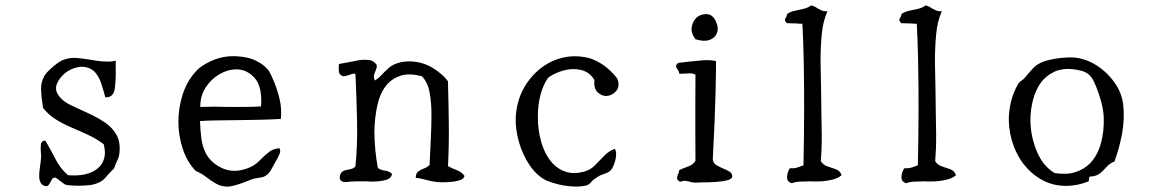

<svg xmlns="http://www.w3.org/2000/svg" viewBox="-20 -685 4327 720"><path d="M428 -113Q427 -97 420 -83.5Q413 -70 408 -54Q391 -37 374.5 -18Q358 1 325 8Q312 10 292.5 11Q273 12 255 11Q237 10 227 8Q223 7 217.5 2.5Q212 -2 206 -6Q200 -11 194.5 -15Q189 -19 186 -19Q179 -19 175.5 -13.5Q172 -8 169 -2Q166 4 162 9Q158 14 151 13Q137 10 132 -0.5Q127 -11 127 -24Q127 -41 130 -60Q133 -79 134 -95Q134 -100 134 -105.5Q134 -111 133 -116Q132 -132 133.5 -144.5Q135 -157 150 -158Q170 -124 188 -88.5Q206 -53 235 -28Q309 -22 347 -54Q364 -68 370.5 -90.5Q377 -113 369 -144Q343 -164 312 -178.5Q281 -193 249 -206.5Q217 -220 189 -237.5Q161 -255 141 -281Q141 -284 140 -291Q135 -320 134 -349.5Q133 -379 148 -403Q154 -412 166.5 -424Q179 -436 194 -447Q209 -458 219 -461Q244 -470 269.5 -467.5Q295 -465 320 -461Q326 -460 331.5 -459Q337 -458 343 -457Q366 -454 387 -454Q402 -454 414 -458Q414 -451 414 -445Q414 -439 414 -433Q415 -382 410 -350.5Q405 -319 375 -320Q368 -346 360.5 -369.5Q353 -393 339.5 -410.5Q326 -428 302 -433Q283 -437 261.5 -430.5Q240 -424 223 -410Q204 -394 194.5 -373Q185 -352 196 -333Q211 -307 246 -290.5Q281 -274 318 -257Q348 -243 374.5 -225Q401 -207 416.5 -180Q432 -153 428 -113Z M1033 -239Q1000 -237 958.5 -236Q917 -235 874 -234.5Q831 -234 793 -233.5Q755 -233 730 -231Q731 -199 735 -167Q739 -135 752 -110Q772 -72 816.5 -53Q861 -34 916 -57Q937 -66 953.5 -83Q970 -100 987.5 -114Q1005 -128 1028 -129Q1033 -119 1029 -109.5Q1025 -100 1020 -90Q1016 -83 1014 -80Q1006 -65 996.5 -48Q987 -31 971 -23Q965 -20 949 -18Q933 -16 920 -11Q913 -8 896 -1.5Q879 5 861 10Q843 15 832 15Q808 14 789 3Q770 -8 752 -22Q734 -36 714 -44Q682 -77 665.5 -126.5Q649 -176 649 -228Q649 -279 664 -327.5Q679 -376 709 -411Q720 -425 735 -435.5Q750 -446 767 -454Q815 -477 868 -474Q888 -473 908 -468.5Q928 -464 946 -454Q969 -443 988 -420Q1010 -380 1024 -331.5Q1038 -283 1033 -239ZM959 -286Q964 -360 935 -392.5Q906 -425 866 -425Q835 -425 803.5 -407Q772 -389 751.5 -357.5Q731 -326 731 -284Q758 -285 783 -285Q808 -285 832 -284Q865 -284 896 -284Q927 -284 959 -286Z M1722 -25Q1719 -13 1700.5 -8Q1682 -3 1660 -2Q1638 -1 1622 -2Q1600 -4 1577.5 -10.5Q1555 -17 1539 -18Q1539 -35 1548.5 -42Q1558 -49 1570.5 -53.5Q1583 -58 1591 -67Q1592 -88 1593.5 -119.5Q1595 -151 1596.5 -187Q1598 -223 1598 -255Q1598 -300 1591 -338.5Q1584 -377 1562 -399Q1517 -411 1485.5 -402Q1454 -393 1433 -370Q1407 -341 1396 -294Q1385 -247 1384 -194Q1384 -158 1387.5 -122.5Q1391 -87 1397 -55Q1408 -47 1424 -45Q1440 -43 1450 -33Q1448 -18 1433.5 -12.5Q1419 -7 1399 -5Q1388 -4 1376 -4Q1364 -4 1352 -5Q1342 -5 1332 -5Q1322 -5 1313 -5Q1308 -5 1303.5 -4.5Q1299 -4 1294 -4Q1281 -2 1270.5 -2.5Q1260 -3 1255 -13Q1252 -26 1259 -36Q1264 -44 1275 -46.5Q1286 -49 1297 -51.5Q1308 -54 1313 -62Q1321 -141 1319 -230Q1317 -319 1313 -407Q1310 -410 1303.5 -408.5Q1297 -407 1290 -404Q1284 -402 1278 -400.5Q1272 -399 1267 -399Q1251 -404 1250.5 -420Q1250 -436 1251 -445Q1263 -447 1275.5 -449.5Q1288 -452 1300 -454Q1313 -457 1325 -459Q1337 -461 1348 -461Q1357 -461 1365 -460Q1373 -459 1380 -454Q1387 -450 1393 -441Q1393 -432 1391 -426.5Q1389 -421 1387 -416Q1384 -410 1382.5 -403Q1381 -396 1385 -383Q1398 -390 1410 -403Q1422 -416 1436.5 -429Q1451 -442 1470 -448Q1485 -453 1498 -454Q1515 -456 1531 -454Q1572 -450 1606.5 -428Q1641 -406 1660 -380Q1660 -377 1660 -371Q1662 -305 1663 -222.5Q1664 -140 1660 -62Q1676 -53 1694 -46.5Q1712 -40 1722 -25Z M2295 -390Q2306 -361 2290.5 -343.5Q2275 -326 2254 -325Q2236 -325 2221 -339Q2206 -353 2209 -385Q2191 -415 2159.5 -422.5Q2128 -430 2094.5 -421Q2061 -412 2036 -394Q2017 -368 2007 -330Q1997 -292 1997 -250Q1996 -201 2009.5 -153.5Q2023 -106 2050 -75Q2071 -51 2101 -41Q2131 -31 2169 -41Q2193 -47 2210.5 -64.5Q2228 -82 2245.5 -100.5Q2263 -119 2286 -127Q2294 -112 2288 -86.5Q2282 -61 2271 -47Q2264 -39 2248 -34Q2232 -29 2220 -21Q2204 -11 2195.5 -1Q2187 9 2177 11Q2154 16 2124.5 14Q2095 12 2068.5 5Q2042 -2 2027 -9Q1992 -27 1965.5 -66.5Q1939 -106 1925.5 -154.5Q1912 -203 1914 -247Q1919 -321 1957 -375Q1995 -429 2048 -454Q2091 -474 2136 -474Q2158 -474 2179.5 -469.5Q2201 -465 2221 -454Q2263 -432 2295 -390Z M2726 -24Q2726 -14 2707 -9Q2688 -4 2661.5 -2.5Q2635 -1 2611 -1Q2604 -1 2597 -0.5Q2590 0 2585 0Q2582 0 2572 -2Q2563 -5 2552 -6.5Q2541 -8 2531 -3Q2518 -10 2519 -17.5Q2520 -25 2523 -33Q2525 -36 2526 -40Q2527 -44 2527 -47Q2544 -55 2561.5 -61Q2579 -67 2588 -82Q2588 -141 2587.5 -191.5Q2587 -242 2587.5 -293.5Q2588 -345 2588 -405Q2578 -410 2567.5 -410Q2557 -410 2547 -409Q2541 -409 2536 -408.5Q2531 -408 2527 -409Q2527 -414 2525 -418Q2523 -422 2520 -426Q2516 -431 2515 -436Q2514 -441 2523 -449Q2533 -450 2543.5 -451.5Q2554 -453 2565 -454Q2591 -457 2616.5 -459Q2642 -461 2665 -456V-454Q2665 -404 2663.5 -344Q2662 -284 2659.5 -224Q2657 -164 2654 -113Q2654 -111 2654 -105Q2653 -99 2653 -92.5Q2653 -86 2654 -82Q2657 -71 2668.5 -64.5Q2680 -58 2692 -53Q2705 -48 2715.5 -41.5Q2726 -35 2726 -24ZM2665 -604Q2676 -580 2668.5 -561Q2661 -542 2640 -535Q2619 -528 2588 -538Q2570 -562 2574 -584Q2578 -606 2592 -619Q2608 -633 2630.5 -632Q2653 -631 2665 -604Z M3136 -28Q3123 -17 3104 -12Q3085 -7 3062 -5Q3052 -5 3041.5 -4.5Q3031 -4 3021 -5Q3000 -5 2981 -4Q2962 -3 2949 2Q2931 -3 2931.5 -21Q2932 -39 2942 -54Q2955 -53 2965 -55.5Q2975 -58 2984 -62Q2990 -64 2993 -65Q2995 -159 2995.5 -258Q2996 -357 2994 -454Q2993 -490 2992 -526Q2991 -562 2989 -596Q2986 -596 2980.5 -596Q2975 -596 2968 -597Q2959 -597 2949.5 -597.5Q2940 -598 2931 -598Q2923 -606 2923.5 -610.5Q2924 -615 2927 -619Q2929 -622 2930 -625Q2931 -628 2931 -632Q2943 -641 2960 -644.5Q2977 -648 2994 -652Q3011 -656 3022 -665Q3029 -663 3034.5 -660.5Q3040 -658 3045 -654Q3052 -650 3061 -646Q3070 -642 3083 -643Q3066 -605 3061.5 -556Q3057 -507 3057 -454Q3057 -429 3058 -403.5Q3059 -378 3059 -354Q3059 -335 3059.5 -316Q3060 -297 3060 -279Q3061 -227 3061.5 -178.5Q3062 -130 3058 -81Q3066 -67 3082 -61.5Q3098 -56 3114 -50.5Q3130 -45 3136 -28Z M3565 -28Q3552 -17 3533 -12Q3514 -7 3491 -5Q3481 -5 3470.5 -4.5Q3460 -4 3450 -5Q3429 -5 3410 -4Q3391 -3 3378 2Q3360 -3 3360.5 -21Q3361 -39 3371 -54Q3384 -53 3394 -55.5Q3404 -58 3413 -62Q3419 -64 3422 -65Q3424 -159 3424.5 -258Q3425 -357 3423 -454Q3422 -490 3421 -526Q3420 -562 3418 -596Q3415 -596 3409.5 -596Q3404 -596 3397 -597Q3388 -597 3378.5 -597.5Q3369 -598 3360 -598Q3352 -606 3352.5 -610.5Q3353 -615 3356 -619Q3358 -622 3359 -625Q3360 -628 3360 -632Q3372 -641 3389 -644.5Q3406 -648 3423 -652Q3440 -656 3451 -665Q3458 -663 3463.5 -660.5Q3469 -658 3474 -654Q3481 -650 3490 -646Q3499 -642 3512 -643Q3495 -605 3490.5 -556Q3486 -507 3486 -454Q3486 -429 3487 -403.5Q3488 -378 3488 -354Q3488 -335 3488.5 -316Q3489 -297 3489 -279Q3490 -227 3490.5 -178.5Q3491 -130 3487 -81Q3495 -67 3511 -61.5Q3527 -56 3543 -50.5Q3559 -45 3565 -28Z M4192 -293Q4198 -238 4187.5 -182.5Q4177 -127 4159 -79Q4142 -73 4130.5 -60Q4119 -47 4106.5 -36Q4094 -25 4071 -23Q4066 -24 4065 -21Q4064 -18 4064 -14Q4064 -5 4060 -4Q4019 12 3978 12Q3933 12 3896 -6Q3859 -24 3831 -55Q3799 -90 3781.5 -137Q3764 -184 3763 -235Q3763 -270 3771.5 -304.5Q3780 -339 3798 -370Q3802 -377 3810.5 -382.5Q3819 -388 3826 -397Q3840 -414 3854.5 -429.5Q3869 -445 3893 -454Q3898 -456 3906 -458Q3931 -465 3961.5 -468Q3992 -471 4011 -469Q4039 -466 4066 -454Q4114 -432 4150 -388Q4186 -344 4192 -293ZM4119 -245Q4118 -272 4109.5 -303.5Q4101 -335 4090 -361.5Q4079 -388 4071 -397Q4058 -414 4035.5 -419.5Q4013 -425 3999 -426Q3962 -429 3934 -416Q3906 -403 3887 -380Q3865 -352 3854.5 -313Q3844 -274 3844 -233Q3845 -172 3868.5 -116.5Q3892 -61 3935 -36Q3980 -29 4012.5 -39.5Q4045 -50 4067 -72Q4096 -102 4108.5 -148Q4121 -194 4119 -245Z"/></svg>

Font: Yuji Syuku
Style: Regular
Weight: 400
Designer: Kataoka Yuji
Foundry: Kinuta Font Factory
Version: Version 3.002